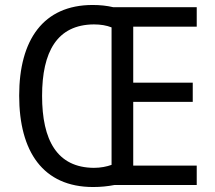

<svg xmlns="http://www.w3.org/2000/svg" viewBox="-20 -743 865 771"><path d="M352 -723C154 -723 57 -583 57 -359C57 -134 153 8 354 8C385 8 413 5 439 0H770V-78H515V-334H754V-411H515V-636H770V-714H435C410 -720 382 -723 352 -723ZM357 -645C384 -645 408 -641 428 -633V-81C409 -74 384 -69 357 -69C209 -70 149 -180 149 -358C149 -535 209 -644 357 -645Z"/></svg>

Font: Noto Sans Lao UI SemCond
Style: Regular
Weight: 400
Width: 4
Designer: Monotype Design Team
Foundry: Monotype Imaging Inc.
Version: Version 2.000